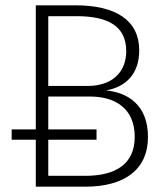

<svg xmlns="http://www.w3.org/2000/svg" viewBox="-20 -704 634 724"><path d="M380 -363C453 -376 505 -424 505 -514C505 -628 416 -684 264 -684H115V-216H24V-177H115V0H301C448 0 538 -63 538 -188C538 -306 464 -355 380 -363ZM269 -643C388 -643 456 -605 456 -511C456 -428 398 -380 312 -380H162V-643ZM301 -41H162V-177H344V-216H162V-340H319C416 -340 488 -294 488 -188C488 -85 416 -41 301 -41Z"/></svg>

Font: Fira Sans ExtraLight
Style: Regular
Weight: 200
Designer: bBox Type GmbH & Carrois Corporate GbR & Edenspiekermann AG
Foundry: bBox Type GmbH & Carrois Corporate GbR & Edenspiekermann AG
Version: Version 4.300;PS 004.300;hotconv 1.0.88;makeotf.lib2.5.64775